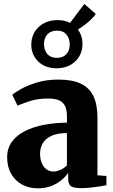

<svg xmlns="http://www.w3.org/2000/svg" viewBox="-20 -964 587 994"><path d="M176 11Q131 11 95 -8.2Q59 -27.5 38 -63.8Q17 -100 17 -150Q17 -196.5 41.8 -230.2Q66.5 -264 109.8 -285.8Q153 -307.5 208.8 -318Q264.5 -328.5 326.5 -329V-362Q326.5 -392.5 317.8 -412.8Q309 -433 288 -443.5Q267 -454 229.5 -454Q175.5 -454 134.5 -440.5Q93.5 -427 71 -417L43.5 -473Q58 -486 91.2 -504.5Q124.5 -523 173.2 -537.5Q222 -552 282 -552Q354 -552 398.5 -530.8Q443 -509.5 463.8 -466Q484.5 -422.5 484.5 -355.5V-56.5L531 -53V-5Q519.5 -2.5 497.2 1Q475 4.5 449 7.2Q423 10 400 10Q363 10 348 0.2Q333 -9.5 333 -40.5V-69.5Q322 -52 300 -33Q278 -14 246.8 -1.5Q215.5 11 176 11ZM257 -76Q273.5 -76 293.8 -85Q314 -94 326.5 -108.5V-275Q275.5 -275 245 -260.2Q214.5 -245.5 201 -221.8Q187.5 -198 187.5 -169Q187.5 -140.5 196.2 -119.8Q205 -99 220.8 -87.5Q236.5 -76 257 -76ZM272.5 -610.5Q214 -610.5 177.8 -645.8Q141.5 -681 142 -734.5Q143 -790 181.2 -825Q219.5 -860 279.5 -860Q315 -860 342.5 -845.5L416.5 -943.5L476 -891.5Q467 -878.5 452 -863.8Q437 -849 419.2 -835.8Q401.5 -822.5 383.5 -811Q407 -779 407 -736Q406.5 -681 369 -645.8Q331.5 -610.5 272.5 -610.5ZM274.5 -664.5Q305.5 -664.5 323.2 -683Q341 -701.5 341 -733Q341 -765 324 -785.2Q307 -805.5 275.5 -805.5Q244 -805.5 226 -786.8Q208 -768 208 -735.5Q208 -704 225.2 -684.2Q242.5 -664.5 274.5 -664.5Z"/></svg>

Font: Merriweather 60pt Black
Style: Regular
Weight: 900
Version: Version 2.100